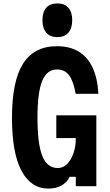

<svg xmlns="http://www.w3.org/2000/svg" viewBox="-20 -1088 640 1122"><path d="M263 14Q161 14 105.5 -90Q50 -194 50 -400Q50 -613 114.5 -715.5Q179 -818 313 -818Q388 -818 440 -786.5Q492 -755 521 -693Q550 -631 555 -540H422Q409 -615 383.5 -648.5Q358 -682 313 -682Q254 -682 226.5 -615Q199 -548 199 -400Q199 -246 227.5 -176Q256 -106 318 -106Q348 -106 371.5 -129Q395 -152 409 -191.5Q423 -231 423 -281H309V-414H543V0H423V-55H387Q373 -23 340.5 -4.5Q308 14 263 14ZM315 -871Q273 -871 250.5 -897Q228 -923 228 -970Q228 -1018 250.5 -1043Q273 -1068 315 -1068Q357 -1068 379.5 -1043Q402 -1018 402 -970Q402 -923 379.5 -897Q357 -871 315 -871Z"/></svg>

Font: Martian Mono Condensed SemiBold
Style: Regular
Weight: 600
Width: 3
Designer: Roman Shamin
Foundry: Evil Martians
Version: Version 1.000